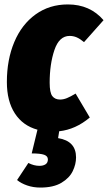

<svg xmlns="http://www.w3.org/2000/svg" viewBox="-20 -574 487 866"><path d="M247 18 242 49Q323 62 323 136Q323 167 308 198Q293 229 257 250.5Q221 272 162 272Q130 272 102.5 262.5Q75 253 57 238L108 161Q133 174 158 174Q175 174 185.5 167Q196 160 196 145Q196 130 179 124Q162 118 123 118L149 11Q83 -7 47 -62.5Q11 -118 11 -204Q11 -305 44.5 -384.5Q78 -464 140.5 -509Q203 -554 286 -554Q386 -554 447 -483L359 -384Q341 -399 326 -405.5Q311 -412 294 -412Q247 -412 225.5 -348.5Q204 -285 204 -201Q204 -156 216 -140.5Q228 -125 251 -125Q266 -125 282 -131.5Q298 -138 321 -152L385 -44Q321 10 247 18Z"/></svg>

Font: Fira Sans Extra Condensed Black
Style: Italic
Weight: 900
Width: 3
Italic angle: -8°
Designer: Carrois Corporate & Edenspiekermann AG
Foundry: Carrois Corporate GbR & Edenspiekermann AG
Version: Version 4.203